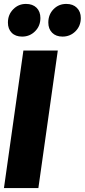

<svg xmlns="http://www.w3.org/2000/svg" viewBox="-21 -950 428 970"><path d="M90.8 -765.1Q57.1 -765.1 38.1 -784.4Q19 -803.7 19 -835.9Q19 -876 45.7 -903.1Q72.3 -930.2 109.9 -930.2Q144 -930.2 163.6 -910.9Q183.1 -891.6 183.1 -858.9Q183.1 -818.8 156.2 -792Q129.4 -765.1 90.8 -765.1ZM294.9 -765.1Q261.7 -765.1 242.4 -784.7Q223.1 -804.2 223.1 -835.9Q223.1 -876.5 249.3 -903.3Q275.4 -930.2 314 -930.2Q347.7 -930.2 367.4 -910.6Q387.2 -891.1 387.2 -858.9Q387.2 -818.8 360.4 -792Q333.5 -765.1 294.9 -765.1ZM271 -694.8 172.9 0H-1L97.2 -694.8Z"/></svg>

Font: Fira Sans Compressed ExtraBold
Style: Italic
Weight: 800
Width: 3
Italic angle: -8°
Designer: Carrois Corporate & Edenspiekermann AG
Foundry: Carrois Corporate GbR & Edenspiekermann AG
Version: Version 4.203;PS 004.203;hotconv 1.0.88;makeotf.lib2.5.64775